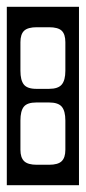

<svg xmlns="http://www.w3.org/2000/svg" viewBox="-40 -524 252 564"><path d="M-20 -504H192V20H-20ZM68 -444Q42 -444 31 -433.8Q20 -423.5 20 -400V-316Q20 -288.5 30 -275.8Q40 -263 67 -263H104Q131 -263 141.5 -275.8Q152 -288.5 152 -316V-400Q152 -423.5 141.2 -433.8Q130.5 -444 104 -444ZM67 -223Q40 -223 30 -210.5Q20 -198 20 -170V-84Q20 -61 31 -50.5Q42 -40 68 -40H104Q130.5 -40 141.2 -50.5Q152 -61 152 -84V-170Q152 -198 141.5 -210.5Q131 -223 104 -223Z"/></svg>

Font: Honk Rounded
Style: Regular
Weight: 400
Designer: Noopur Datye & Yesha Goshar
Foundry: Ek Type
Version: Version 1.000